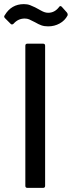

<svg xmlns="http://www.w3.org/2000/svg" viewBox="-44 -912 348 932"><path d="M89 -700H165Q175 -700 175 -690V-10Q175 0 165 0H89Q79 0 79 -10V-690Q79 -700 89 -700ZM126 -804Q107 -814 97.5 -818Q88 -822 76 -822Q44 -822 22 -797Q14 -790 8 -796L-20 -824Q-27 -831 -21 -838Q11 -892 72 -892Q89 -892 102 -887Q115 -882 126 -876.5Q137 -871 140 -869Q144 -867 154.5 -861Q165 -855 173.5 -852.5Q182 -850 190 -850Q221 -850 242 -877Q248 -887 256 -879L281 -851Q286 -844 284 -837Q271 -812 245.5 -798Q220 -784 190 -784Q171 -784 157 -789Q143 -794 126 -804Z"/></svg>

Font: BarlowMedium
Style: Regular
Weight: 500
Designer: Jeremy Tribby
Foundry: Tribby Type
Version: Version 1.422